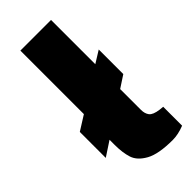

<svg xmlns="http://www.w3.org/2000/svg" viewBox="-247 -809 868 868"><g transform="rotate(-45 187.0 -375.5)"><path d="M367 -126V-5Q326 11 292 11Q201 11 157 -13.5Q113 -38 101.5 -73.5Q90 -109 90 -160V-192L20 -146V-312L90 -356V-762H286V-479L344 -515V-358L286 -320V-187Q286 -163 297.5 -148Q309 -133 346 -128Z"/></g></svg>

Font: Morrison Black
Style: Regular
Weight: 900
Designer: Pablo Impallari, Rodrigo Fuenzalida (Modified by Dan O. Williams)
Version: Version 0.03;June 6, 2019;FontCreator 11.5.0.2425 64-bit; tt